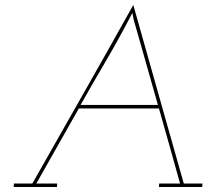

<svg xmlns="http://www.w3.org/2000/svg" viewBox="-20 -752 868 772"><path d="M36 -14 35 0H209L210 -14H126L297 -316H619Q641 -240 662 -164.5Q683 -89 704 -14H620L619 0H793L794 -14H719Q668 -194 617.5 -372.5Q567 -551 516 -732Q415 -551 313.5 -372.5Q212 -194 110 -14ZM304 -330Q353 -417 403 -502Q453 -587 499 -675Q500 -677 503 -682.5Q506 -688 512 -700L517 -675L615 -330Z"/></svg>

Font: Josefin Slab Thin Thin
Style: Italic
Weight: 250
Italic angle: -12°
Version: Version 2.000